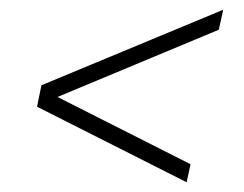

<svg xmlns="http://www.w3.org/2000/svg" viewBox="-20 -450 501 394"><path d="M363 -76 56 -231 65 -275 438 -430 429 -389 98 -251 371 -113Z"/></svg>

Font: Saira Condensed Thin
Style: Italic
Weight: 250
Width: 3
Italic angle: -12°
Designer: Hector Gatti with collaboration of the Omnibus-Type team
Foundry: Omnibus-Type
Version: Version 1.101